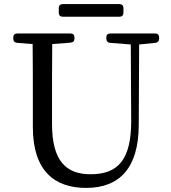

<svg xmlns="http://www.w3.org/2000/svg" viewBox="-20 -898 839 941"><path d="M268 -858V-836C268 -823 275 -816 288 -816H565C578 -816 585 -823 585 -836V-858C585 -871 578 -878 565 -878H288C275 -878 268 -871 268 -858ZM64 -688 140 -682C141 -586 141 -487 141 -390V-275C141 -60 248 23 402 23C567 23 659 -76 660 -284L662 -680L741 -688C753 -689 760 -697 760 -709V-714C760 -727 753 -734 740 -734H521C508 -734 501 -727 501 -714V-709C501 -697 508 -689 520 -688L621 -680L623 -305C623 -117 560 -44 424 -44C304 -44 235 -109 235 -290V-390C235 -489 235 -586 236 -682L326 -689C338 -690 345 -697 345 -709V-714C345 -727 338 -734 325 -734H65C52 -734 45 -727 45 -714V-709C45 -697 52 -689 64 -688Z"/></svg>

Font: 寒蝉锦书宋 Text
Style: Regular
Weight: 400
Designer: 寒蝉锦书宋{Warren} 思源宋体{Ryoko NISHIZUKA 西塚涼子 (kana & ideographs); Frank Grießhammer (Latin, Greek & Cyrillic); Wenlong ZHANG 
Foundry: Adobe & ChillType
Version: Version 2.000;Glyphs 3.1.1 (3135)